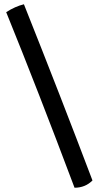

<svg xmlns="http://www.w3.org/2000/svg" viewBox="-20 -767 453 899"><path d="M9 -710Q51 -737 92 -747Q265 -313 413 78Q379 112 329 112Q158 -343 9 -710Z"/></svg>

Font: Oleo Script
Style: Bold
Weight: 700
Designer: Soytutype
Foundry: Soytutype
Version: Version 1.002